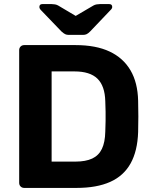

<svg xmlns="http://www.w3.org/2000/svg" viewBox="-20 -921 749 941"><path d="M99 0Q88 0 81 -7Q74 -14 74 -25V-675Q74 -686 81 -693Q88 -700 99 -700H350Q450 -700 517 -668.5Q584 -637 619.5 -576.5Q655 -516 657 -427Q658 -383 658 -350Q658 -317 657 -274Q654 -181 620 -120Q586 -59 520 -29.5Q454 0 355 0ZM233 -129H350Q400 -129 432 -144Q464 -159 479.5 -191.5Q495 -224 496 -276Q497 -305 497.5 -328Q498 -351 497.5 -374Q497 -397 496 -425Q494 -500 457.5 -535.5Q421 -571 345 -571H233ZM316 -750Q307 -750 299.5 -753.5Q292 -757 281 -767L181 -871Q173 -879 173 -887Q173 -901 188 -901H233Q241 -901 249.5 -899.5Q258 -898 265 -894L351 -843L438 -894Q445 -898 453.5 -899.5Q462 -901 470 -901H515Q530 -901 530 -887Q530 -879 521 -871L422 -767Q412 -757 404.5 -753.5Q397 -750 387 -750Z"/></svg>

Font: Rubik SemiBold
Style: Regular
Weight: 600
Designer: Hubert and Fischer
Foundry: Hubert and Fischer
Version: Version 2.300;gftools[0.9.30]